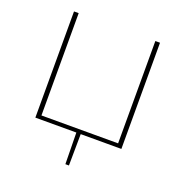

<svg xmlns="http://www.w3.org/2000/svg" viewBox="-148 -790 1071 1118"><g transform="rotate(20 387.5 -231.5)"><path d="M654 -658V0H402L400 195H378L375 0H121V-658H150V-24H625V-658Z"/></g></svg>

Font: Ysabeau SC Extralight
Style: Regular
Weight: 200
Designer: Christian Thalmann (Catharsis Fonts)
Version: Version 0.003